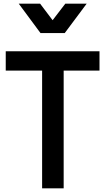

<svg xmlns="http://www.w3.org/2000/svg" viewBox="-20 -1024 572 1044"><path d="M200.2 -844.2 82 -1003.9H198.2L266.1 -914.1L335 -1003.9H451.2L332 -844.2ZM209 0V-640.1H11.2V-745.1H521V-640.1H326.2V0Z"/></svg>

Font: Plus Jakarta Sans SemiBold
Style: Regular
Weight: 600
Designer: Gumpita Rahayu
Foundry: Tokotype
Version: Version 2.006